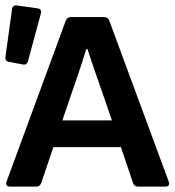

<svg xmlns="http://www.w3.org/2000/svg" viewBox="-20 -688 644 708"><path d="M119.1 -657.2 42 -668C32.2 -668.9 25.4 -665 24.4 -654.3L0 -477.5C-1 -466.8 2.9 -461.9 12.7 -460L64.5 -450.2C74.2 -448.2 80.1 -453.1 83 -461.9L130.9 -638.7C133.8 -648.4 129.9 -655.3 119.1 -657.2ZM488.3 0H589.8C600.6 0 606.4 -5.9 602.5 -17.6L382.8 -612.3C379.9 -620.1 373 -625 364.3 -625H241.2C232.4 -625 225.6 -620.1 222.7 -612.3L3.9 -17.6C0 -5.9 5.9 0 16.6 0H114.3C123 0 128.9 -4.9 131.8 -12.7L176.8 -145.5H425.8L470.7 -12.7C473.6 -4.9 479.5 0 488.3 0ZM210 -244.1 236.3 -321.3C256.8 -379.9 278.3 -442.4 297.9 -506.8H302.7C323.2 -442.4 341.8 -392.6 366.2 -321.3L392.6 -244.1Z"/></svg>

Font: Ed Sans Neue SemiBold
Style: Regular
Weight: 600
Designer: Stephen Hutchings
Version: Version 1.004;PS 001.004;hotconv 1.0.88;makeotf.lib2.5.64775